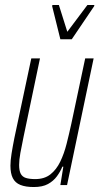

<svg xmlns="http://www.w3.org/2000/svg" viewBox="-20 -745 400 773"><path d="M116 8Q83 8 62 -0.5Q41 -9 31.5 -28Q22 -47 22 -78Q22 -98 26.5 -126.5Q31 -155 38 -190L106 -510H141L75 -195Q67 -157 62 -129Q57 -101 57 -81Q57 -58 63.5 -45.5Q70 -33 84.5 -28.5Q99 -24 122 -24Q159 -24 183 -43Q207 -62 222.5 -94Q238 -126 248 -165.5Q258 -205 267 -246L323 -510H357L250 0H223L235 -74H231Q223 -54 209 -35Q195 -16 173 -4Q151 8 116 8ZM223 -587 190 -720 191 -725H217L251 -617L332 -725H360L359 -720L269 -587Z"/></svg>

Font: Saira ExtraCondensed Thin
Style: Italic
Weight: 250
Width: 2
Italic angle: -12°
Designer: Hector Gatti with collaboration of the Omnibus-Type team
Foundry: Omnibus-Type
Version: Version 1.101